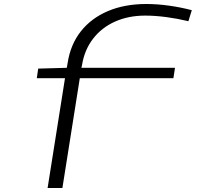

<svg xmlns="http://www.w3.org/2000/svg" viewBox="-20 -730 1077 960"><path d="M171 -387 314 -391 318 -414Q332 -507 384 -573Q436 -639 519.5 -674.5Q603 -710 712 -710Q767 -710 827 -701.5Q887 -693 939 -679L922 -624Q868 -637 812 -644.5Q756 -652 706 -652Q622 -652 555 -622Q488 -592 445 -536Q402 -480 390 -404L387 -391H855L847 -339H379L292 210H218L305 -339H164Z"/></svg>

Font: Georama ExtraExtended Light
Style: Regular
Weight: 300
Width: 8
Designer: Jean-Baptiste Levee
Foundry: Production Type
Version: Version 1.000